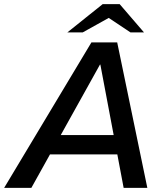

<svg xmlns="http://www.w3.org/2000/svg" viewBox="-60 -904 786 924"><path d="M-40 0 380 -700H504L649 0H535L423 -593H421L91 0ZM131 -161 150 -254H557L538 -161ZM264 -748 434 -884H516L487 -831L338 -748ZM568 -748 442 -832 434 -884H516L633 -748Z"/></svg>

Font: REM
Style: Italic
Weight: 400
Italic angle: -11°
Designer: Octavio Pardo
Foundry: Ashler Design
Version: Version 1.005;gftools[0.9.28]